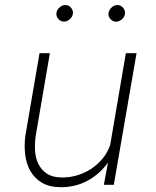

<svg xmlns="http://www.w3.org/2000/svg" viewBox="-20 -742 627 771"><path d="M223.1 9.8Q282.7 9.8 331.1 -16.1Q379.4 -42 413.6 -88.9L397 0H437L528.3 -528.3H485.4L422.4 -159.2Q411.6 -128.9 391.8 -105Q372.1 -81.1 346.2 -64Q319.8 -46.9 289.3 -37.8Q258.8 -28.8 227.1 -29.3Q190.9 -29.8 168.5 -44.7Q146 -59.6 134.3 -83.5Q122.6 -106.9 120.8 -137Q119.1 -167 123.5 -197.3L180.2 -528.3H138.7L82 -198.2Q76.7 -158.7 81.1 -121.6Q85.4 -84.5 102.1 -55.2Q118.7 -25.9 148.4 -8.3Q178.2 9.3 223.1 9.8ZM206.5 -688.5Q205.6 -675.3 214.6 -665.3Q223.6 -655.3 237.3 -655.3Q250 -655.3 260.7 -665.3Q271.5 -675.3 272.9 -688Q273.9 -700.7 264.9 -711.4Q255.9 -722.2 241.7 -721.7Q229 -721.7 218.3 -711.4Q207.5 -701.2 206.5 -688.5ZM415.5 -688Q414.6 -675.3 423.6 -665.3Q432.6 -655.3 446.3 -654.8Q459 -655.3 470 -665Q481 -674.8 481.9 -688Q482.9 -701.2 473.6 -711.4Q464.4 -721.7 451.2 -721.7Q438 -721.7 427.5 -711.4Q417 -701.2 415.5 -688Z"/></svg>

Font: Roboto Mono ExtraLight
Style: Italic
Weight: 250
Italic angle: -10°
Monospace: yes
Designer: Google
Version: Version 3.000